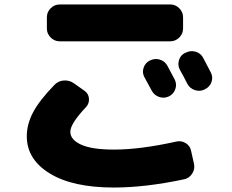

<svg xmlns="http://www.w3.org/2000/svg" viewBox="-20 -780 1040 860"><path d="M652 -509Q673 -520 696 -513Q719 -506 730 -485Q741 -465 763 -423Q773 -402 765 -380Q757 -358 736 -348Q714 -338 692 -346Q670 -354 659 -375Q654 -384 627 -434Q616 -454 623 -476Q630 -498 651 -509ZM890 -521Q923 -458 924 -456Q935 -435 927.5 -413Q920 -391 899 -381L896 -379Q875 -369 852.5 -376.5Q830 -384 819 -405Q814 -415 803 -436Q792 -457 786 -467Q775 -487 781.5 -510Q788 -533 809 -543L812 -544Q833 -555 856 -548.5Q879 -542 890 -521ZM800 -652Q800 -629 783 -612Q766 -595 743 -595H247Q224 -595 207 -612Q190 -629 190 -652V-703Q190 -726 207 -743Q224 -760 247 -760H743Q766 -760 783 -743Q800 -726 800 -703ZM836 -104 849 -46Q854 -23 841 -2.5Q828 18 805 23Q631 60 490 60Q306 60 203 -3Q100 -66 100 -170Q100 -223 128 -276.5Q156 -330 225 -401Q242 -418 266.5 -419.5Q291 -421 311 -407L359 -373Q377 -360 378.5 -338Q380 -316 365 -300Q295 -226 295 -190Q295 -154 343.5 -132Q392 -110 490 -110Q609 -110 770 -146Q793 -151 812.5 -138.5Q832 -126 836 -104Z"/></svg>

Font: Rounded Mplus 1c Black
Style: Regular
Weight: 900
Version: Version 1.059.20150529